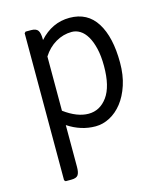

<svg xmlns="http://www.w3.org/2000/svg" viewBox="-108 -583 743 879"><g transform="rotate(-15 263.0 -144.0)"><path d="M161 -33V165Q161 192 153 203.5Q145 215 121 215H94L88 209V-488L94 -494H120Q144 -494 152.5 -481.5Q161 -469 161 -441V-436Q221 -503 304 -503Q389 -503 432 -434.5Q475 -366 475 -245Q475 -186 459.5 -139Q444 -92 418.5 -59.5Q393 -27 360 -9.5Q327 8 292 8Q223 8 161 -33ZM161 -358V-101Q222 -56 276 -56Q330 -56 365 -104Q400 -152 400 -249Q400 -297 391.5 -332.5Q383 -368 369 -391.5Q355 -415 336.5 -426.5Q318 -438 297 -438Q257 -438 221 -417Q185 -396 161 -358Z"/></g></svg>

Font: Signika
Style: Light
Weight: 300
Designer: Anna Giedrys
Foundry: Anna Giedrys
Version: Version 1.001